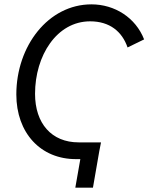

<svg xmlns="http://www.w3.org/2000/svg" viewBox="-20 -726 682 882"><path d="M331 5H349L326 136H407L436 -31L444 -72H341C217 -72 141 -159 141 -295C141 -471 241 -628 394 -628C484 -628 541 -581 566 -508L642 -545C603 -645 507 -706 400 -706C202 -706 55 -515 55 -292C55 -116 166 6 331 5Z"/></svg>

Font: Fixel Text 20240404
Style: Italic
Weight: 400
Width: 4
Italic angle: -10°
Designer: AlfaBravo + MacPaw
Foundry: Kyrylo Tkachov, Marchela Mozhyna, Serhii Makarenko, Maria Weinstein, Zakhar Kryvoshyya
Version: Version 1.211;Glyphs 3.2 (3225)